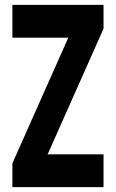

<svg xmlns="http://www.w3.org/2000/svg" viewBox="-20 -770 477 790"><path d="M406 -750V-652L176 -135H406V0H31V-98L261 -615H31V-750Z"/></svg>

Font: Mohave Bold
Style: Regular
Weight: 700
Designer: Gumpita Rahayu
Foundry: Tokotype
Version: Version 2.002;PS 002.002;hotconv 1.0.88;makeotf.lib2.5.64775